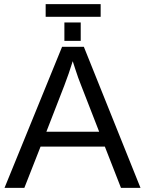

<svg xmlns="http://www.w3.org/2000/svg" viewBox="-20 -916 707 936"><path d="M569.8 0 491.2 -201.2H177.7L98.6 0H2L282.7 -688H388.7L665 0ZM334.5 -617.7 330.1 -604Q317.9 -563.5 293.9 -500L206.1 -273.9H463.4L375 -501Q361.3 -534.7 347.7 -577.1ZM293.9 -716.8V-806.6H373.5V-716.8ZM470.7 -834H202.6V-896H470.7Z"/></svg>

Font: Arial
Style: Regular
Weight: 400
Designer: Steve Matteson
Foundry: Ascender Corporation
Version: Version 2.00.3